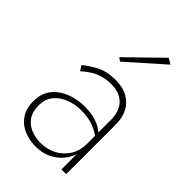

<svg xmlns="http://www.w3.org/2000/svg" viewBox="-219 -797 888 888"><g transform="rotate(45 225.0 -353.0)"><path d="M68 -135Q68 -176 90 -203Q112 -230 147.5 -244Q183 -258 224 -258Q273 -258 307 -244Q341 -230 364 -211V-232Q355 -241 337 -253Q319 -265 291 -273.5Q263 -282 222 -282Q175 -282 132.5 -265.5Q90 -249 63.5 -216Q37 -183 37 -132Q37 -83 58.5 -51.5Q80 -20 116 -5Q152 10 192 10Q242 10 280 -12Q318 -34 339 -70.5Q360 -107 360 -151L352 -166Q352 -123 331.5 -89.5Q311 -56 276 -37Q241 -18 197 -18Q163 -18 133.5 -30Q104 -42 86 -67.5Q68 -93 68 -135ZM92 -382Q109 -397 129.5 -411Q150 -425 177 -433.5Q204 -442 237 -442Q292 -442 322 -410.5Q352 -379 352 -323V0H383V-323Q383 -368 366.5 -400.5Q350 -433 317.5 -451.5Q285 -470 237 -470Q180 -470 140.5 -449Q101 -428 76 -406ZM366 -699 338 -716 174 -556 191 -544Z"/></g></svg>

Font: Jost ExtraLight
Style: Regular
Weight: 250
Version: Version 3.710